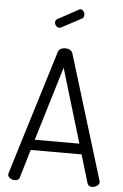

<svg xmlns="http://www.w3.org/2000/svg" viewBox="-62 -998 665 1042"><g transform="rotate(5 270.0 -477.5)"><path d="M59 0Q46 0 33.5 -7.5Q21 -15 21 -28Q21 -33 22 -35L231 -714Q235 -726 246 -731.5Q257 -737 270 -737Q284 -737 295 -731Q306 -725 310 -714L518 -35Q518 -33 518.5 -32Q519 -31 519 -29Q519 -17 506 -8.5Q493 0 479 0Q460 0 454 -17L408 -171H131L85 -17Q83 -8 75.5 -4Q68 0 59 0ZM391 -228 270 -631 148 -228ZM238 -848Q233 -845 228 -845Q217 -845 209.5 -853.5Q202 -862 202 -873Q202 -885 213 -891L325 -952Q328 -955 333 -955Q344 -955 350.5 -946Q357 -937 357 -927Q357 -911 345 -905Z"/></g></svg>

Font: Dosis
Style: Book
Weight: 400
Designer: EdgarTolentino, PabloImpallari, IginoMarini
Foundry: EdgarTolentino, PabloImpallari, IginoMarini
Version: Version 1.007